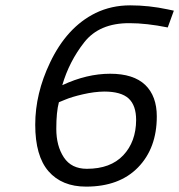

<svg xmlns="http://www.w3.org/2000/svg" viewBox="-20 -691 673 721"><path d="M371.1 -347.2Q334 -346.7 291.5 -336.9Q249 -327.1 225.1 -316.9L201.2 -307.1Q191.4 -271 191.4 -207Q191.4 -143.1 219.7 -100.1Q248 -57.1 306.2 -57.1Q395 -57.1 442.9 -107.9Q490.7 -158.7 491.2 -240.2Q491.2 -295.4 462.9 -321.3Q434.6 -347.2 371.1 -347.2ZM466.3 -604Q353 -604.5 296.4 -532.2Q239.7 -460 213.9 -371.1Q305.7 -414.1 393.6 -414.1Q481.4 -414.1 525.4 -372.1Q568.8 -330.1 568.8 -253.9Q568.8 -134.8 498.5 -62.5Q428.2 9.8 303.2 9.8Q212.4 9.8 162.1 -47.9Q112.3 -105.5 112.3 -222.7Q112.3 -339.8 168 -456.1Q231 -588.9 338.9 -642.1Q398.4 -670.9 468.8 -670.9Q539.1 -670.9 609.9 -655.8L632.8 -650.9L609.9 -587.9Q529.8 -604 466.3 -604Z"/></svg>

Font: TitilliumWeb-Italic
Style: Italic
Weight: 400
Italic angle: -13°
Version: Version 1.001;PS 57.000;hotconv 1.0.70;makeotf.lib2.5.55311